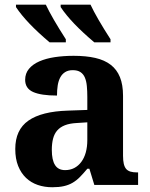

<svg xmlns="http://www.w3.org/2000/svg" viewBox="-20 -786 639 816"><path d="M200.2 -148.9Q200.2 -106 213.9 -84.5Q227.5 -63 256.8 -63Q278.3 -63 295.7 -72Q313 -81.1 325.4 -97.7Q337.9 -114.3 344.5 -137.9Q351.1 -161.6 351.1 -190.9V-266.1L306.2 -263.2Q276.4 -261.7 255.9 -253.7Q235.4 -245.6 223.1 -231.4Q210.9 -217.3 205.6 -196.8Q200.2 -176.3 200.2 -148.9ZM289.1 -487.8Q270 -487.8 257.1 -479.7Q244.1 -471.7 236.3 -457.3Q228.5 -442.9 225.3 -423.1Q222.2 -403.3 222.2 -379.9Q154.8 -379.9 120.8 -395Q86.9 -410.2 86.9 -446.8Q86.9 -474.1 103.3 -493.7Q119.6 -513.2 147.7 -525.4Q175.8 -537.6 213.1 -543.2Q250.5 -548.8 293 -548.8Q345.7 -548.8 385 -539.8Q424.3 -530.8 450.4 -510.7Q476.6 -490.7 489.7 -458.3Q502.9 -425.8 502.9 -378.9V-124Q502.9 -103.5 506.1 -89.8Q509.3 -76.2 516.1 -68.1Q522.9 -60.1 534.7 -56.6Q546.4 -53.2 563 -53.2H566.9V0H380.9L359.9 -68.8H351.1Q334.5 -48.8 319.8 -33.9Q305.2 -19 288.6 -9.3Q272 0.5 251.2 5.1Q230.5 9.8 202.1 9.8Q168.9 9.8 140.4 0Q111.8 -9.8 90.6 -30Q69.3 -50.3 57.1 -80.8Q44.9 -111.3 44.9 -152.8Q44.9 -234.4 100.8 -273.4Q156.7 -312.5 269 -315.9L351.1 -318.8V-374Q351.1 -398.9 349.1 -419.9Q347.2 -440.9 340.8 -456.1Q334.5 -471.2 322 -479.5Q309.6 -487.8 289.1 -487.8ZM380.9 -606Q281.7 -689.5 237.8 -755.9V-766.1H364.7Q390.6 -710.9 449.7 -619.1V-606ZM190.9 -606Q91.8 -689.5 47.9 -755.9V-766.1H174.8Q200.7 -710.9 259.8 -619.1V-606Z"/></svg>

Font: Droid Serif
Style: Bold
Weight: 700
Designer: Monotype Design team
Foundry: Monotype Imaging Inc.
Version: Version 1.03